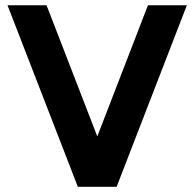

<svg xmlns="http://www.w3.org/2000/svg" viewBox="-20 -717 746 737"><path d="M278.8 0 8.8 -696.8H158.7L353.5 -193.4L547.9 -696.8H697.3L427.7 0Z"/></svg>

Font: Basically A Sans Serif
Style: Bold
Weight: 700
Designer: Hyung-Suk Kim
Foundry: Mental Design
Version: 1.000